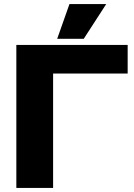

<svg xmlns="http://www.w3.org/2000/svg" viewBox="-20 -920 655 940"><path d="M240 0H60V-700H605V-560H240ZM260 -730 320 -900H500L390 -730Z"/></svg>

Font: Russo One
Style: Regular
Weight: 400
Designer: Jovanny lemonad
Foundry: Jovanny Lemonad
Version: Version 1.001